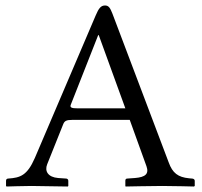

<svg xmlns="http://www.w3.org/2000/svg" viewBox="-20 -678 735 700"><path d="M263 -283C241 -283 234 -286 238 -296L338 -550H340L437 -283ZM152 -79 210 -224C215 -237 221 -241 245 -241H453L514 -72C524 -44 510 -32 472 -29L444 -27C439 -27 437 -24 437 -19V0L438 2C438 2 536 0 571 0C610 0 687 2 687 2L690 0V-19C690 -24 685 -27 680 -27L669 -28C629 -32 609 -47 595 -86L390 -628C382 -648 377 -658 363 -658C348 -658 340 -648 329 -622L107 -102C79 -38 54 -30 10 -27C5 -27 2 -24 2 -19V0L4 2C4 2 68 0 94 0C118 0 227 2 227 2L229 0V-19C229 -24 225 -27 221 -27L192 -29C155 -32 142 -54 152 -79Z"/></svg>

Font: Linux Libertine O C
Style: Regular
Weight: 400
Designer: Philipp H. Poll
Foundry: Philipp H. Poll
Version: Version 4.0.3